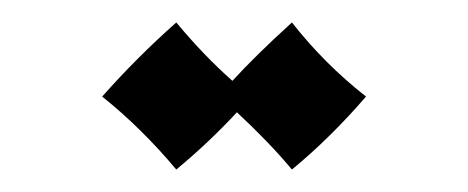

<svg xmlns="http://www.w3.org/2000/svg" viewBox="-20 -628 417 171"><path d="M306 -542Q274 -505 240 -477Q220 -501 191 -528Q166 -501 137 -477Q106 -514 71 -542Q102 -577 137 -608Q162 -578 187 -556Q207 -578 240 -608Q269 -571 306 -542Z"/></svg>

Font: Mirza Medium
Style: Regular
Weight: 500
Designer: Arabic design by Kourosh Beigpour, Latin design by Eduardo Tunni, engineering by Lasse Fister
Version: Version 1.0010g